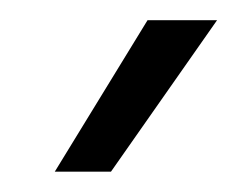

<svg xmlns="http://www.w3.org/2000/svg" viewBox="-20 -770 235 190"><path d="M126 -750H194.8L89.8 -600.1H34.2Z"/></svg>

Font: Oakes Grotesk
Style: Light
Weight: 300
Designer: Samuel Oakes
Foundry: Samuel Oakes
Version: Version 1.0 | wf-rip DC20170320